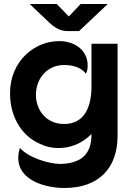

<svg xmlns="http://www.w3.org/2000/svg" viewBox="-20 -736 656 957"><path d="M301 201C474 201 566 100 566 -58V-518H436V-305C436 -212 406 -118 300 -118C206 -118 159 -192 159 -263C159 -345 215 -412 300 -412C339 -412 383 -402 408 -369C414 -379 417 -392 417 -409C417 -485 355 -528 283 -531H273C156 -531 30 -435 30 -271C30 -166 78 -64 177 -20C208 -5 237 2 271 2C327 2 385 -17 436 -68C436 7 410 76 287 81H280C223 81 122 50 79 1C74 19 71 36 71 51C71 165 209 201 301 201ZM128 -716 225 -624C252 -599 279 -581 318 -581H374L517 -716H382L323 -654L263 -716Z"/></svg>

Font: Mesarto
Style: Regular
Weight: 700
Designer: Mohamed Gaber
Foundry: Kief Type Foundry
Version: Version 2.020